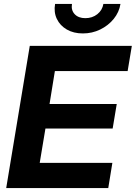

<svg xmlns="http://www.w3.org/2000/svg" viewBox="-20 -962 694 982"><path d="M11.7 0 132.3 -727.5H654.3L632.8 -598.6H260.7L233.4 -430.2H577.1L556.2 -304.7H212.4L183.1 -128.9H554.7L533.7 0ZM403.8 -791Q356.4 -791 321.8 -811Q287.1 -831.1 270.8 -865.2Q254.4 -899.4 261.7 -941.9H348.1Q342.8 -909.7 362.1 -889.4Q381.3 -869.1 416.5 -869.1Q452.1 -869.1 477.8 -889.4Q503.4 -909.7 508.8 -941.9H596.2Q589.4 -899.4 561.5 -865.2Q533.7 -831.1 492.4 -811Q451.2 -791 403.8 -791Z"/></svg>

Font: Inter Display
Style: Bold Italic
Weight: 700
Italic angle: -9.39999°
Designer: Rasmus Andersson
Foundry: rsms
Version: Version 4.000;git-a52131595